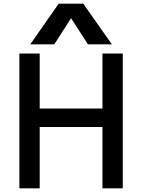

<svg xmlns="http://www.w3.org/2000/svg" viewBox="-20 -1020 770 1040"><path d="M535 0V-730H645V0ZM85 0V-730H195V0ZM140 -332V-432H590V-332ZM144 -780 298 -1000H431L586 -780H456L366 -920H364L274 -780Z"/></svg>

Font: M PLUS 1 Medium
Style: Regular
Weight: 500
Designer: Coji Morishita
Foundry: UNDERFOREST DESIGN
Version: Version 1.001